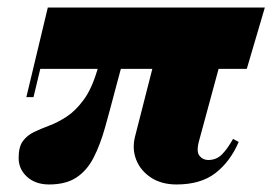

<svg xmlns="http://www.w3.org/2000/svg" viewBox="-20 -480 724 510"><path d="M50 -222 107 -460H683.5L635.5 -297H87L69 -222ZM110.5 10Q74.5 10 52 -10.2Q29.5 -30.5 29.5 -60.5Q29.5 -90 40.8 -105.2Q52 -120.5 70.2 -129.2Q88.5 -138 111.2 -146.5Q134 -155 157.5 -170.5Q181 -186 202.2 -214.8Q223.5 -243.5 238.5 -294L285 -450H342L286.5 -243Q272 -187.5 259 -141.2Q246 -95 228.5 -61Q211 -27 183 -8.5Q155 10 110.5 10ZM449 10Q409 10 381.2 -8.2Q353.5 -26.5 342 -55.2Q330.5 -84 338.5 -116.5L416 -420H594L508.5 -105Q501 -77 510 -66Q519 -55 533 -55Q555 -55 569.8 -70Q584.5 -85 599 -111L614 -103Q591.5 -50.5 552.2 -20.2Q513 10 449 10Z"/></svg>

Font: Bodoni Moda 11pt ExtraBold
Style: Italic
Weight: 800
Italic angle: -13°
Version: Version 2.004